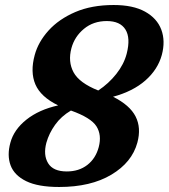

<svg xmlns="http://www.w3.org/2000/svg" viewBox="-20 -733 673 766"><path d="M216 13Q132 13 84.5 -10.2Q37 -33.5 22.2 -73.5Q7.5 -113.5 21.5 -164Q35.5 -216 85.5 -255.8Q135.5 -295.5 212 -312.5Q142.5 -346.5 121.2 -396.2Q100 -446 118.5 -513.5Q132.5 -565.5 173.5 -611Q214.5 -656.5 280 -684.8Q345.5 -713 433.5 -713Q511 -713 558.8 -686.5Q606.5 -660 623.5 -614.8Q640.5 -569.5 625.5 -513.5Q609.5 -455.5 560 -412Q510.5 -368.5 431 -347Q498 -313.5 521 -268.2Q544 -223 528 -164Q506.5 -85 424.2 -36Q342 13 216 13ZM265 -541Q250.5 -487 273.5 -444.5Q296.5 -402 372 -372Q413.5 -399.5 444 -438Q474.5 -476.5 485.5 -519Q501.5 -581.5 480.5 -615.2Q459.5 -649 406 -649Q352.5 -649 315 -618Q277.5 -587 265 -541ZM165 -163.5Q152 -114.5 172 -81.8Q192 -49 246.5 -49Q295 -49 328.5 -75Q362 -101 374 -146.5Q386.5 -194.5 364.8 -229Q343 -263.5 263 -292Q224 -269 199.8 -235Q175.5 -201 165 -163.5Z"/></svg>

Font: Fraunces 72pt SuperSoft SemiBold
Style: Italic
Weight: 600
Italic angle: -16°
Version: Version 1.000;[b76b70a41]